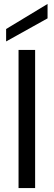

<svg xmlns="http://www.w3.org/2000/svg" viewBox="-20 -953 272 973"><path d="M74 0V-700H158V0ZM11 -743V-806L221 -933V-860Z"/></svg>

Font: DM Sans 24pt
Style: Regular
Weight: 400
Designer: Colophon Foundry, Jonny Pinhorn
Foundry: Colophon Foundry
Version: Version 4.004;gftools[0.9.30]